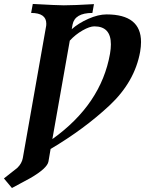

<svg xmlns="http://www.w3.org/2000/svg" viewBox="-65 -714 751 958"><path d="M196.3 -20Q439.5 -193.8 483.9 -445.8Q488.3 -471.7 488.3 -492.7Q488.3 -582.5 405.8 -582.5Q382.8 -582.5 347.2 -562.3Q311.5 -542 283.2 -511.2ZM-5.4 224.1 -45.4 176.3 21.5 123.5Q43.9 101.6 48.8 74.7L165.5 -585.9L166 -595.7Q166 -649.4 90.3 -649.4L98.6 -694.3Q221.2 -687.5 253.4 -687.5Q304.2 -687.5 403.8 -693.4L396 -649.4Q308.1 -649.4 296.9 -590.8L293 -568.4Q326.2 -598.1 375.7 -620.1Q425.3 -642.1 466.8 -642.1Q638.7 -642.1 638.7 -504.4Q638.7 -482.4 634.3 -456.1Q607.4 -305.7 481.2 -187.7Q355 -69.8 187.5 29.3L176.8 91.8Q170.9 125.5 86.9 174.3Z"/></svg>

Font: Kelvinch
Style: Bold Italic
Weight: 700
Italic angle: -10°
Designer: Paul James Miller
Foundry: High-Logic / Made with FontCreator
Version: Version 3.30 September 23, 2016